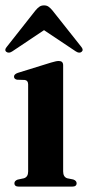

<svg xmlns="http://www.w3.org/2000/svg" viewBox="-24 -693 327 713"><path d="M210.5 -450.5V-56.5Q210.5 -36 225.5 -31L248 -26.5Q260.5 -22 260.5 -12.5Q260.5 0 244 0H46Q29.5 0 29.5 -12.5Q29.5 -21.5 41.5 -26L65 -31Q80.5 -36 80.5 -56V-379.5Q80.5 -394 68.5 -396L39 -397Q28 -399.5 28 -408.5Q28 -417.5 42.5 -422.5L165 -460.5Q176 -463.5 182 -465Q188 -466.5 194.5 -466.5Q210.5 -466.5 210.5 -450.5ZM279 -500.5Q270.5 -493.5 257 -502.5L139.5 -581L22 -502.5Q9 -493.5 -0.5 -500.5Q-9 -507.5 1.5 -519.5L108 -654.5Q115.5 -663.5 122.5 -668.2Q129.5 -673 139.5 -673Q149.5 -673 156.2 -668.2Q163 -663.5 170.5 -654.5L277.5 -519.5Q287.5 -507.5 279 -500.5Z"/></svg>

Font: Fraunces 72pt S000 SemiBold
Style: Regular
Weight: 600
Version: Version 1.000; ttfautohint (v1.8.3)